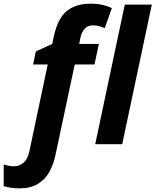

<svg xmlns="http://www.w3.org/2000/svg" viewBox="-127 -785 846 1045"><path d="M-22 240.2Q-45.4 240.2 -68.6 236.6Q-91.8 232.9 -106.9 228V109.9Q-77.6 120.1 -50.8 120.1Q-21 120.1 1.5 100.3Q23.9 80.6 33.2 37.1L132.8 -434.1H53.2L67.9 -504.9L157.2 -545.9L166 -586.9Q187.5 -686 237.1 -725.6Q286.6 -765.1 367.2 -765.1Q400.9 -765.1 429.4 -758.8Q458 -752.4 481.9 -741.2L442.9 -631.8Q428.7 -638.2 413.1 -642.6Q397.5 -647 377.9 -647Q350.1 -647 333 -627.4Q315.9 -607.9 310.1 -576.2L304.2 -545.9H411.1L387.2 -434.1H279.8L174.8 59.1Q164.6 108.9 141.8 150.1Q119.1 191.4 79.3 215.8Q39.6 240.2 -22 240.2ZM391.1 0 552.2 -759.8H699.2L538.1 0Z"/></svg>

Font: Open Sans
Style: Bold Italic
Weight: 700
Italic angle: -12°
Designer: Monotype Design Team
Foundry: Monotype Imaging Inc.
Version: Version 3.003; ttfautohint (v1.8.4)